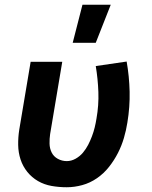

<svg xmlns="http://www.w3.org/2000/svg" viewBox="-20 -780 640 808"><path d="M261 8Q228 8 197 2.5Q166 -3 140 -18Q114 -33 95 -56.5Q76 -80 66.5 -109Q57 -138 56.5 -170Q56 -202 61 -234L109 -520H242L191 -216Q188 -196 188.5 -175.5Q189 -155 197.5 -138Q206 -121 223.5 -111.5Q241 -102 261 -102Q280 -102 298 -112Q316 -122 329 -137.5Q342 -153 351 -170.5Q360 -188 367 -206.5Q374 -225 378.5 -243.5Q383 -262 386 -281Q396 -337 394 -392.5Q392 -448 383 -502L513 -521Q524 -459 525.5 -394.5Q527 -330 516 -264Q511 -232 501.5 -199.5Q492 -167 476.5 -136.5Q461 -106 439 -78Q417 -50 388 -30Q359 -10 326 -1Q293 8 261 8ZM286 -600 327 -760H446L383 -600Z"/></svg>

Font: Iosevka XBd Ex Obl
Style: Regular
Weight: 800
Width: 7
Italic angle: -9°
Monospace: yes
Designer: Belleve Invis
Foundry: Belleve Invis
Version: Version 32.5.0; ttfautohint (v1.8.4)